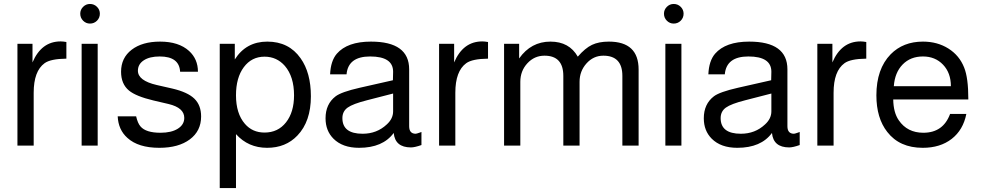

<svg xmlns="http://www.w3.org/2000/svg" viewBox="-20 -735 4950 969"><path d="M68 -514H144V-420Q189 -526 286 -526Q298 -526 315 -523V-439Q235 -438 205 -416Q150 -376 150 -267V0H68Z M473 -514V0H392V-514ZM434 -715Q455 -715 469.5 -700.5Q484 -686 484 -666Q484 -645 469.5 -630.5Q455 -616 434 -616Q414 -616 399.5 -630.5Q385 -645 385 -666Q385 -686 399.5 -700.5Q414 -715 434 -715Z M979 -373H889Q885 -450 786 -450Q735 -450 705.5 -430.5Q676 -411 676 -378Q676 -328 771 -306L850 -288Q927 -270 961 -237Q995 -204 995 -147Q995 -74 938 -31.5Q881 11 784 11Q678 11 623 -39Q577 -80 574 -148H667Q675 -113 689 -97Q716 -65 790 -65Q845 -65 877.5 -85.5Q910 -106 910 -140Q910 -191 831 -210L754 -228Q666 -249 631 -278Q591 -311 591 -373Q591 -443 644.5 -484Q698 -525 788 -525Q882 -525 934 -478Q979 -437 979 -373Z M1089 214V-514H1165V-435Q1222 -525 1329 -525Q1438 -525 1497 -441Q1549 -368 1549 -249Q1549 -122 1481 -51Q1422 11 1328 11Q1233 11 1171 -58V214ZM1315 -449Q1250 -449 1210.5 -396Q1171 -343 1171 -254Q1171 -162 1216 -110Q1254 -66 1315 -66Q1383 -66 1423.5 -117.5Q1464 -169 1464 -254Q1464 -348 1418 -402Q1377 -449 1315 -449Z M2107 -69V-3Q2073 9 2054 9Q1974 9 1967 -64Q1912 11 1792 11Q1709 11 1663 -35Q1623 -75 1623 -138Q1623 -210 1674 -249Q1703 -271 1795 -292L1963 -330L1964 -373Q1964 -450 1848 -450Q1737 -450 1729 -360H1646Q1649 -428 1680 -464Q1733 -525 1852 -525Q2045 -525 2045 -385V-98Q2045 -60 2078 -60Q2082 -60 2099 -66Q2105 -68 2107 -69ZM1964 -263 1832 -229Q1761 -211 1734.5 -192Q1708 -173 1708 -139Q1708 -60 1810 -60Q1882 -60 1932 -107Q1964 -136 1964 -173Z M2196 -514H2272V-420Q2317 -526 2414 -526Q2426 -526 2443 -523V-439Q2363 -438 2333 -416Q2278 -376 2278 -267V0H2196Z M2524 -514H2600V-440Q2660 -525 2758 -525Q2853 -525 2896 -449Q2933 -492 2967.5 -508.5Q3002 -525 3053 -525Q3203 -525 3203 -384V0H3121V-352Q3121 -454 3025 -454Q2975 -454 2940 -415Q2905 -376 2905 -322V0H2823V-352Q2823 -454 2728 -454Q2677 -454 2641.5 -415.5Q2606 -377 2606 -322V0H2524Z M3419 -514V0H3338V-514ZM3380 -715Q3401 -715 3415.5 -700.5Q3430 -686 3430 -666Q3430 -645 3415.5 -630.5Q3401 -616 3380 -616Q3360 -616 3345.5 -630.5Q3331 -645 3331 -666Q3331 -686 3345.5 -700.5Q3360 -715 3380 -715Z M4016 -69V-3Q3982 9 3963 9Q3883 9 3876 -64Q3821 11 3701 11Q3618 11 3572 -35Q3532 -75 3532 -138Q3532 -210 3583 -249Q3612 -271 3704 -292L3872 -330L3873 -373Q3873 -450 3757 -450Q3646 -450 3638 -360H3555Q3558 -428 3589 -464Q3642 -525 3761 -525Q3954 -525 3954 -385V-98Q3954 -60 3987 -60Q3991 -60 4008 -66Q4014 -68 4016 -69ZM3873 -263 3741 -229Q3670 -211 3643.5 -192Q3617 -173 3617 -139Q3617 -60 3719 -60Q3791 -60 3841 -107Q3873 -136 3873 -173Z M4105 -514H4181V-420Q4226 -526 4323 -526Q4335 -526 4352 -523V-439Q4272 -438 4242 -416Q4187 -376 4187 -267V0H4105Z M4867 -233H4488Q4489 -167 4516 -128Q4559 -65 4640 -65Q4740 -65 4775 -160H4857Q4841 -79 4783 -34Q4725 11 4637 11Q4520 11 4458 -69Q4403 -139 4403 -254Q4403 -387 4475 -461Q4538 -525 4638 -525Q4711 -525 4766.5 -490Q4822 -455 4846 -394Q4867 -342 4867 -236ZM4779 -300Q4779 -367 4739.5 -408.5Q4700 -450 4638 -450Q4575 -450 4535.5 -409.5Q4496 -369 4491 -300Z"/></svg>

Font: Almarai
Style: Regular
Weight: 400
Designer: Boutros International 2019
Foundry: Created by Boutros International 2019
Version: Version 1.10